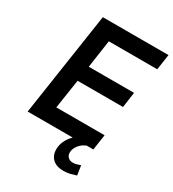

<svg xmlns="http://www.w3.org/2000/svg" viewBox="-217 -837 1043 1157"><g transform="rotate(30 304.5 -258.5)"><path d="M44 0 152 -719H609L593 -611H256L228 -418H543L528 -311H212L181 -108H517L501 0ZM408 202Q358 202 331.5 175.5Q305 149 307 104Q310 57 341.5 17.5Q373 -22 421 -43L454 0Q433 9 418.5 22.5Q404 36 396 51.5Q388 67 387 83Q386 105 399 118Q412 131 433 131Q447 131 459 127.5Q471 124 485 119L495 185Q474 192 453.5 197Q433 202 408 202Z"/></g></svg>

Font: Nunitoga
Style: Bold Italic
Weight: 700
Italic angle: -9°
Designer: Vernon Adams
Foundry: Vernon Adams
Version: Version 1.0